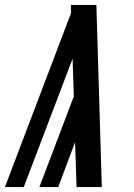

<svg xmlns="http://www.w3.org/2000/svg" viewBox="-22 -755 542 775"><path d="M389 0H287L281 -181L213 0H137L276 -366L271 -518L163 -234L74 0H-2L265 -703L264 -735Q290 -735 315.5 -735Q341 -735 367 -735Z"/></svg>

Font: Iosevka Curly Oblique
Style: Bold
Weight: 700
Italic angle: -9°
Monospace: yes
Designer: Belleve Invis
Foundry: Belleve Invis
Version: Version 11.1.0; ttfautohint (v1.8.3)